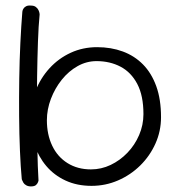

<svg xmlns="http://www.w3.org/2000/svg" viewBox="-20 -669 645 688"><path d="M308 -3Q256 -3 215 -22Q174 -41 146 -74Q118 -107 103.5 -150.5Q89 -194 89 -244Q89 -296 107 -342.5Q125 -389 157.5 -424.5Q190 -460 233.5 -480Q277 -500 328 -500Q378 -500 420 -484.5Q462 -469 492.5 -438Q523 -407 540 -360Q557 -313 557 -249Q557 -199 537 -154.5Q517 -110 482.5 -76Q448 -42 403 -22.5Q358 -3 308 -3ZM91 -1Q81 -1 74 -5Q67 -9 64 -14Q61 -19 59.5 -23Q58 -27 58 -27Q54 -70 51.5 -128.5Q49 -187 48.5 -253.5Q48 -320 49 -387Q50 -454 53 -515.5Q56 -577 60 -626Q60 -626 60.5 -629.5Q61 -633 64 -638Q67 -643 73.5 -646.5Q80 -650 91 -649Q102 -649 108.5 -644Q115 -639 118 -632.5Q121 -626 121.5 -621.5Q122 -617 122 -617Q118 -577 116 -519.5Q114 -462 113 -396Q112 -330 112.5 -262.5Q113 -195 114 -133Q115 -71 118 -22Q118 -22 116.5 -17Q115 -12 109.5 -6.5Q104 -1 91 -1ZM306 -62Q343 -62 376.5 -78Q410 -94 436.5 -121.5Q463 -149 478.5 -185Q494 -221 494 -260Q494 -326 472 -368Q450 -410 412 -430Q374 -450 326 -450Q290 -450 258 -432Q226 -414 201.5 -383.5Q177 -353 162.5 -315Q148 -277 148 -238Q148 -187 167 -147Q186 -107 222 -84.5Q258 -62 306 -62Z"/></svg>

Font: Sour Gummy Black ExtraLight
Style: Regular
Weight: 250
Version: Version 1.000